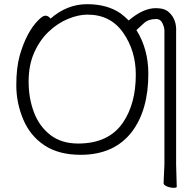

<svg xmlns="http://www.w3.org/2000/svg" viewBox="-20 -728 909 919"><path d="M826 166Q826 171 811 171Q796 171 779.5 164.5Q763 158 763 148L767 59V-582Q767 -597 757.5 -617Q748 -637 728 -637Q691 -637 669.5 -617.5Q648 -598 633 -584Q690 -493 690 -375Q690 -202 612 -98Q527 13 366 13Q261 13 192.5 -32.5Q124 -78 91 -157Q58 -236 58 -319.5Q58 -403 74 -461Q106 -573 162 -630Q184 -653 197.5 -653Q211 -653 222 -639Q301 -708 397 -708Q493 -708 557 -664Q576 -650 596 -630Q665 -689 726 -689Q768 -689 789 -669Q826 -635 823 -577V60ZM763 148ZM354 -41Q501 -41 569 -142Q630 -232 630 -371Q630 -485 569.5 -571.5Q509 -658 399 -658Q355 -658 305.5 -637.5Q256 -617 213.5 -577Q171 -537 144 -477Q117 -417 117 -337.5Q117 -258 142.5 -190.5Q168 -123 221 -82Q274 -41 354 -41Z"/></svg>

Font: LXGW WenKai TC Light
Style: Regular
Weight: 300
Designer: LXGW / Fontworks Inc.
Foundry: LXGW / Fontworks Inc.
Version: Version 1.330